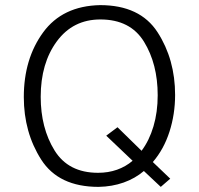

<svg xmlns="http://www.w3.org/2000/svg" viewBox="-20 -716 776 750"><path d="M608 14 542 -48Q508 -19 463 -3Q418 13 365 14Q209 14 141 -92.5Q73 -199 73 -337Q73 -486 148.5 -589.5Q224 -693 371 -696Q527 -696 595.5 -590Q664 -484 664 -345Q664 -270 642 -201.5Q620 -133 577 -83L645 -18ZM139 -338Q139 -216 193 -128.5Q247 -41 363 -41Q403 -41 437 -53Q471 -65 498 -88L395 -186L439 -219L533 -127Q563 -167 579.5 -222.5Q596 -278 596 -344Q596 -466 542.5 -553Q489 -640 372 -640Q265 -640 202 -554.5Q139 -469 139 -338Z"/></svg>

Font: Palanquin Light
Style: Regular
Weight: 300
Designer: Pria Ravichandran
Version: Version 1.0.4